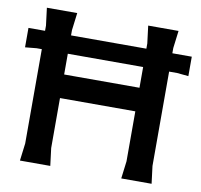

<svg xmlns="http://www.w3.org/2000/svg" viewBox="-78 -783 908 866"><g transform="rotate(10 376.0 -350.0)"><path d="M2 -507V-596H750V-507L698 -512H54ZM532 0 542 -80V-620L532 -700H671L661 -620V-80L671 0ZM68 0 78 -80V-620L68 -700H207L197 -620V-80L207 0ZM124 -309V-417H612V-309Z"/></g></svg>

Font: AR One Sans SemiBold
Style: Regular
Weight: 600
Designer: Niteesh Yadav
Foundry: Niteesh Yadav
Version: Version 1.001;gftools[0.9.33]